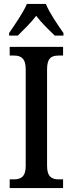

<svg xmlns="http://www.w3.org/2000/svg" viewBox="-20 -951 367 971"><path d="M26 -784V-771H70C99 -800 137 -836 163 -871C189 -836 228 -799 257 -771H301V-784C274 -822 230 -886 212 -931H116C97 -886 52 -822 26 -784ZM29 0H299V-44H277C243 -44 218 -56 218 -112V-601C218 -659 242 -670 277 -670H299V-714H29V-670H51C83 -670 110 -659 110 -601V-111C110 -55 83 -44 51 -44H29Z"/></svg>

Font: Noto Serif Condensed Medium
Style: Regular
Weight: 500
Width: 3
Designer: Monotype Design Team
Foundry: Monotype Imaging Inc.
Version: Version 2.015